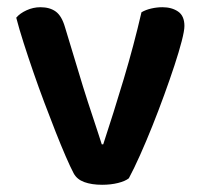

<svg xmlns="http://www.w3.org/2000/svg" viewBox="-20 -504 561 532"><path d="M491 -432Q491 -419 483.5 -390Q476 -361 463.5 -323Q451 -285 435 -241Q419 -197 402 -154.5Q385 -112 368 -74Q351 -36 337 -10Q327 -2 307 3Q287 8 263 8Q234 8 213.5 0.5Q193 -7 184 -24Q175 -41 162 -71Q149 -101 134 -139Q119 -177 103 -219.5Q87 -262 72.5 -304Q58 -346 45.5 -385Q33 -424 25 -455Q35 -467 53.5 -475.5Q72 -484 92 -484Q118 -484 134.5 -472Q151 -460 160 -429L210 -264Q216 -244 223.5 -221.5Q231 -199 238 -177.5Q245 -156 251.5 -136.5Q258 -117 262 -104H266Q295 -192 323 -285.5Q351 -379 372 -470Q384 -477 399.5 -480.5Q415 -484 430 -484Q456 -484 473.5 -472Q491 -460 491 -432Z"/></svg>

Font: Baloo 2 Latin SemiBold
Style: Regular
Weight: 400
Designer: Sarang Kulkarni and Ek Type
Foundry: Ek Type
Version: Version 1.001